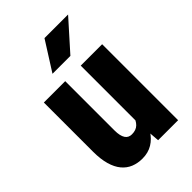

<svg xmlns="http://www.w3.org/2000/svg" viewBox="-224 -842 944 944"><g transform="rotate(-45 247.5 -370.0)"><path d="M300.3 -127.4V-528.3H449.2V0H310.1ZM315.9 -235.8 354.5 -236.8Q354.5 -183.6 344 -138.4Q333.5 -93.3 313 -60.1Q292.5 -26.9 262.2 -8.5Q231.9 9.8 191.9 9.8Q159.2 9.8 132.1 -1.2Q105 -12.2 85.2 -35.9Q65.4 -59.6 54.7 -96.9Q43.9 -134.3 43.9 -186.5V-528.3H192.4V-185.5Q192.4 -166 195.6 -152.1Q198.7 -138.2 204.8 -128.9Q210.9 -119.6 219.7 -115.5Q228.5 -111.3 239.7 -111.3Q269 -111.3 285.6 -127.7Q302.2 -144 309.1 -172.1Q315.9 -200.2 315.9 -235.8ZM173.8 -598.1 270 -750H434.1L298.3 -598.1Z"/></g></svg>

Font: Roboto Condensed ExtraBold
Style: Regular
Weight: 800
Designer: Christian Robertson
Foundry: Google
Version: Version 3.008; 2023